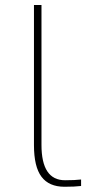

<svg xmlns="http://www.w3.org/2000/svg" viewBox="-20 -710 351 748"><path d="M112.3 -144.5V-690.4H141.6V-145.5Q141.6 -7.8 233.4 -7.8Q272.5 -7.8 295.9 -10.7V14.6Q271.5 17.6 231.4 17.6Q170.9 17.6 141.6 -21.5Q112.3 -60.5 112.3 -144.5Z"/></svg>

Font: Gothic A1 Thin
Style: Regular
Weight: 250
Designer: HanYang I&C Co.,Ltd.
Foundry: HanYang I&C Co.,Ltd.
Version: Version 2.50